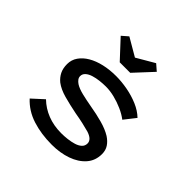

<svg xmlns="http://www.w3.org/2000/svg" viewBox="-191 -929 1114 1114"><g transform="rotate(45 366.5 -371.5)"><path d="M384 10Q297 10 225 -13Q153 -36 104 -89L174 -153Q212 -116 263 -96Q314 -76 376 -76Q400 -76 426 -79Q452 -82 475 -89Q498 -96 512 -109Q526 -122 526 -142Q526 -174 477 -190Q452 -197 421 -204Q390 -211 354 -217Q294 -229 245 -242.5Q196 -256 164 -280Q141 -299 128.5 -324Q116 -349 116 -384Q116 -419 135.5 -447Q155 -475 189 -495Q223 -515 268.5 -525.5Q314 -536 367 -536Q412 -536 460.5 -527Q509 -518 552.5 -499.5Q596 -481 626 -452L571 -382Q545 -402 510 -417.5Q475 -433 438.5 -442Q402 -451 368 -451Q344 -451 318 -448Q292 -445 269.5 -438Q247 -431 233 -418.5Q219 -406 219 -388Q219 -376 226.5 -366Q234 -356 246 -348Q268 -334 305 -325Q342 -316 387 -308Q441 -299 490 -285.5Q539 -272 573 -251Q599 -234 614 -211.5Q629 -189 629 -158Q629 -104 596 -66.5Q563 -29 507.5 -9.5Q452 10 384 10ZM325 -607 220 -720 258 -753 383 -680H353L478 -753L516 -720L411 -607Z"/></g></svg>

Font: Lexend Tera
Style: Regular
Weight: 400
Designer: Bonnie Shaver-Troup, Thomas Jockin
Foundry: Lexend
Version: Version 1.007